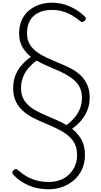

<svg xmlns="http://www.w3.org/2000/svg" viewBox="-20 -973 743 1415"><path d="M340 422Q299 422 261.5 415Q224 408 192.5 394Q161 380 132.5 361Q104 342 80 317Q72 308 71 300Q70 292 79 282Q90 273 97 272.5Q104 272 117 284Q146 310 180 329Q214 348 254 358Q294 368 341 368Q382 368 419.5 355Q457 342 485.5 316Q514 290 531 253.5Q548 217 548 169Q548 118 528.5 82Q509 46 474.5 20Q440 -6 398.5 -26Q357 -46 312 -64.5Q267 -83 225.5 -104Q184 -125 150.5 -154.5Q117 -184 97 -225Q77 -266 77 -324Q77 -375 93.5 -417Q110 -459 140 -493.5Q170 -528 208 -554Q170 -584 145.5 -625.5Q121 -667 121 -729Q121 -780 139 -822Q157 -864 189.5 -892.5Q222 -921 266 -937Q310 -953 361 -953Q415 -953 458.5 -939Q502 -925 538.5 -902.5Q575 -880 604 -852Q613 -844 613 -836.5Q613 -829 605 -821Q595 -812 587 -811Q579 -810 569 -819Q539 -844 507 -862Q475 -880 439 -890Q403 -900 361 -900Q304 -900 262.5 -879Q221 -858 200 -820Q179 -782 179 -729Q179 -681 198.5 -648Q218 -615 250.5 -591Q283 -567 324 -548Q365 -529 409 -511Q453 -493 494.5 -472.5Q536 -452 569 -422.5Q602 -393 621.5 -351.5Q641 -310 641 -253Q641 -203 624 -161Q607 -119 578 -84.5Q549 -50 511 -24Q553 9 579.5 54.5Q606 100 606 169Q606 229 584 276Q562 323 524 355.5Q486 388 439 405Q392 422 340 422ZM470 -51Q503 -75 529 -105.5Q555 -136 569.5 -173Q584 -210 584 -253Q584 -295 568.5 -327Q553 -359 527 -382Q501 -405 467.5 -423.5Q434 -442 396.5 -458Q359 -474 321.5 -490.5Q284 -507 250 -526Q216 -502 189.5 -471Q163 -440 149 -403Q135 -366 135 -324Q135 -282 149.5 -251Q164 -220 190 -196.5Q216 -173 250 -155Q284 -137 321.5 -121Q359 -105 397 -88.5Q435 -72 470 -51Z"/></svg>

Font: Playwrite US Modern ExtraLight
Style: Regular
Weight: 250
Designer: Veronika Burian, José Scaglione
Foundry: TypeTogether
Version: Version 1.003